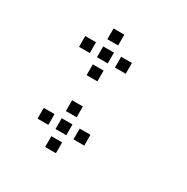

<svg xmlns="http://www.w3.org/2000/svg" viewBox="-152 -713 904 926"><g transform="rotate(30 300.0 -250.0)"><path d="M221 -580Q220 -580 220 -580Q220 -580 220 -579V-521Q220 -520 220 -520Q220 -520 221 -520H279Q280 -520 280 -520Q280 -520 280 -521V-579Q280 -580 280 -580Q280 -580 279 -580ZM121 -480Q120 -480 120 -480Q120 -480 120 -479V-421Q120 -420 120 -420Q120 -420 121 -420H179Q180 -420 180 -420Q180 -420 180 -421V-479Q180 -480 180 -480Q180 -480 179 -480ZM221 -480Q220 -480 220 -480Q220 -480 220 -479V-421Q220 -420 220 -420Q220 -420 221 -420H279Q280 -420 280 -420Q280 -420 280 -421V-479Q280 -480 280 -480Q280 -480 279 -480ZM321 -480Q320 -480 320 -480Q320 -480 320 -479V-421Q320 -420 320 -420Q320 -420 321 -420H379Q380 -420 380 -420Q380 -420 380 -421V-479Q380 -480 380 -480Q380 -480 379 -480ZM221 -380Q220 -380 220 -380Q220 -380 220 -379V-321Q220 -320 220 -320Q220 -320 221 -320H279Q280 -320 280 -320Q280 -320 280 -321V-379Q280 -380 280 -380Q280 -380 279 -380ZM221 -180Q220 -180 220 -180Q220 -180 220 -179V-121Q220 -120 220 -120Q220 -120 221 -120H279Q280 -120 280 -120Q280 -120 280 -121V-179Q280 -180 280 -180Q280 -180 279 -180ZM121 -80Q120 -80 120 -80Q120 -80 120 -79V-21Q120 -20 120 -20Q120 -20 121 -20H179Q180 -20 180 -20Q180 -20 180 -21V-79Q180 -80 180 -80Q180 -80 179 -80ZM221 -80Q220 -80 220 -80Q220 -80 220 -79V-21Q220 -20 220 -20Q220 -20 221 -20H279Q280 -20 280 -20Q280 -20 280 -21V-79Q280 -80 280 -80Q280 -80 279 -80ZM321 -80Q320 -80 320 -80Q320 -80 320 -79V-21Q320 -20 320 -20Q320 -20 321 -20H379Q380 -20 380 -20Q380 -20 380 -21V-79Q380 -80 380 -80Q380 -80 379 -80ZM221 20Q220 20 220 20Q220 20 220 21V79Q220 80 220 80Q220 80 221 80H279Q280 80 280 80Q280 80 280 79V21Q280 20 280 20Q280 20 279 20Z"/></g></svg>

Font: Doto Black Medium
Style: Regular
Weight: 500
Monospace: yes
Version: Version 1.000